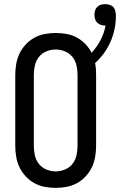

<svg xmlns="http://www.w3.org/2000/svg" viewBox="-20 -903 582 931"><path d="M250 8Q223 8 196.5 3Q170 -2 146.5 -15Q123 -28 104.5 -48Q86 -68 74.5 -92Q63 -116 58.5 -143Q54 -170 54 -196V-539Q54 -565 58.5 -592Q63 -619 74.5 -643Q86 -667 104.5 -687Q123 -707 146.5 -720Q170 -733 196.5 -738Q223 -743 250 -743Q276 -743 302 -738.5Q328 -734 351.5 -721.5Q375 -709 393.5 -690Q412 -671 424 -647Q450 -675 467.5 -708.5Q485 -742 492 -779H489Q479 -779 469 -782.5Q459 -786 451.5 -793Q444 -800 441 -810.5Q438 -821 438 -831Q438 -842 441 -852Q444 -862 451.5 -869.5Q459 -877 469 -880Q479 -883 490 -883Q501 -883 512 -879.5Q523 -876 530 -868Q537 -860 539.5 -848.5Q542 -837 542 -826Q542 -794 535.5 -762.5Q529 -731 516 -701Q503 -671 484 -645Q465 -619 441 -597Q444 -583 445 -568Q446 -553 446 -539V-196Q446 -170 441.5 -143Q437 -116 425.5 -92Q414 -68 395.5 -48Q377 -28 353.5 -15Q330 -2 303.5 3Q277 8 250 8ZM250 -72Q273 -72 295 -81Q317 -90 331.5 -108.5Q346 -127 351 -150Q356 -173 356 -196V-539Q356 -562 351 -585Q346 -608 331.5 -626.5Q317 -645 295 -654Q273 -663 250 -663Q227 -663 205 -654Q183 -645 168.5 -626.5Q154 -608 149 -585Q144 -562 144 -539V-196Q144 -173 149 -150Q154 -127 168.5 -108.5Q183 -90 205 -81Q227 -72 250 -72Z"/></svg>

Font: Iosevka SS18 Medium
Style: Regular
Weight: 500
Monospace: yes
Designer: Belleve Invis
Foundry: Belleve Invis
Version: Version 25.1.1; ttfautohint (v1.8.4)